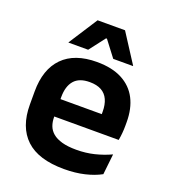

<svg xmlns="http://www.w3.org/2000/svg" viewBox="-129 -779 778 885"><g transform="rotate(20 259.5 -337.0)"><path d="M286.5 12Q160.5 12 99 -46Q37.5 -104 37.5 -214V-278Q37.5 -387 95 -445.5Q152.5 -504 262 -504Q336 -504 385.5 -478Q435 -452 459.8 -404.2Q484.5 -356.5 484.5 -290V-272.5Q484.5 -254.5 482.8 -235.8Q481 -217 478 -200.5H362Q363.5 -228 363.8 -252.8Q364 -277.5 364 -297.5Q364 -332 353 -356.2Q342 -380.5 319.5 -393Q297 -405.5 262 -405.5Q210.5 -405.5 186 -377Q161.5 -348.5 161.5 -296V-250.5L162 -236V-197.5Q162 -174.5 169.2 -155Q176.5 -135.5 193.5 -121.2Q210.5 -107 238.8 -99Q267 -91 309.5 -91Q355.5 -91 397.2 -101.2Q439 -111.5 476.5 -129L465.5 -28Q432 -9.5 386.8 1.2Q341.5 12 286.5 12ZM105.5 -200.5V-285.5H452V-200.5ZM198 -685.5H332.5L423.5 -544.5V-543H326.5L267.5 -620.5H263L203.5 -543H107V-544.5Z"/></g></svg>

Font: Anek Bangla SemiBold
Style: Regular
Weight: 600
Designer: Sulekha Rajkumar (Bangla), Yesha Goshar (Latin)
Foundry: Ek Type
Version: Version 1.003